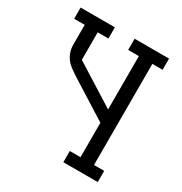

<svg xmlns="http://www.w3.org/2000/svg" viewBox="-174 -880 960 1010"><g transform="rotate(30 306.0 -375.0)"><path d="M500 -682V-68H562V0H353V-68H418V-277L199 -415Q143 -450 125 -469Q89 -509 89 -563V-682H25V-750H233V-682H168V-515L418 -358V-682H353V-750H562V-682Z"/></g></svg>

Font: Kelly Slab
Style: Regular
Weight: 400
Designer: Denis Masharov
Foundry: Denis Masharov
Version: Version 1.001